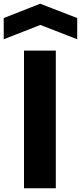

<svg xmlns="http://www.w3.org/2000/svg" viewBox="-57 -1012 435 1032"><path d="M72 -740H243V0H72ZM-37 -915 159 -992 358 -915V-801L160 -878L-37 -801Z"/></svg>

Font: Encode Sans Normal
Style: Bold
Weight: 700
Designer: Pablo Impallari, Andres Torresi
Foundry: Pablo Impallari, Andres Torresi
Version: Version 1.000; ttfautohint (v1.00) -l 8 -r 50 -G 200 -x 14 -